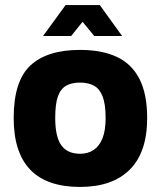

<svg xmlns="http://www.w3.org/2000/svg" viewBox="-20 -723 635 758"><path d="M296 15Q165 15 99.5 -53Q34 -121 34 -257Q34 -403 100 -464.5Q166 -526 296 -526Q382 -526 441 -498.5Q500 -471 530.5 -411.5Q561 -352 561 -257Q561 -122 492.5 -53.5Q424 15 296 15ZM296 -116Q328 -116 350.5 -131.5Q373 -147 385 -178Q397 -209 397 -257Q397 -312 385 -342.5Q373 -373 350.5 -385Q328 -397 296 -397Q263 -397 241 -384.5Q219 -372 208.5 -342Q198 -312 198 -257Q198 -183 222 -149.5Q246 -116 296 -116ZM150 -581 239 -703H374L462 -581H352L306 -637L261 -581Z"/></svg>

Font: Maven Pro ExtraBold
Style: Regular
Weight: 800
Designer: Joe Prince
Foundry: Joe Prince
Version: Version 2.100